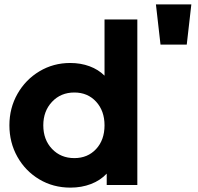

<svg xmlns="http://www.w3.org/2000/svg" viewBox="-20 -846 906 878"><path d="M23 -273Q23 -352 60 -417Q97 -482 160.5 -520Q224 -558 301 -558Q349 -558 389.5 -543Q430 -528 458 -500V-757H608V0H468V-52Q439 -21 396 -4.5Q353 12 302 12Q223 12 159.5 -26Q96 -64 59.5 -129Q23 -194 23 -273ZM320 -123Q381 -123 419.5 -164.5Q458 -206 458 -273Q458 -339 419.5 -381Q381 -423 320 -423Q258 -423 218 -380.5Q178 -338 178 -273Q178 -207 218 -165Q258 -123 320 -123ZM693 -826H855L834 -642H714Z"/></svg>

Font: BLUETTI 2.0
Style: Bold
Weight: 700
Designer: Stijn de Vries
Foundry: tokotype
Version: Version 2.005;October 31, 2023;FontCreator 14.0.0.2814 64-bi